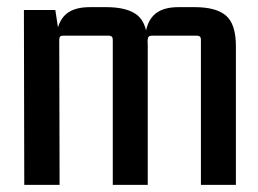

<svg xmlns="http://www.w3.org/2000/svg" viewBox="-20 -518 723 538"><path d="M232 -498H277Q339 -498 366.5 -474Q394 -450 394 -389V0H296V-407Q296 -418 285 -418H156Q146 -418 146 -407L147 0H48L47 -490H135L146 -418L137 -399Q137 -448 159.5 -473Q182 -498 232 -498ZM480 -498H525Q586 -498 613.5 -474Q641 -450 641 -389V0H543V-407Q543 -418 532 -418H405Q394 -418 394 -407L391 -386L386 -399Q386 -448 408.5 -473Q431 -498 480 -498Z"/></svg>

Font: Gemunu Libre ExtraLight SemiBold
Style: Regular
Weight: 600
Version: Version 1.100